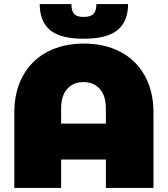

<svg xmlns="http://www.w3.org/2000/svg" viewBox="-20 -932 832 952"><path d="M741 -373V0H505V-141H283V0H51V-373Q51 -480 94.5 -557.5Q138 -635 216 -675.5Q294 -716 396 -716Q498 -716 576 -675.5Q654 -635 697.5 -557.5Q741 -480 741 -373ZM505 -319V-393Q505 -458 474.5 -491.5Q444 -525 394 -525Q344 -525 313.5 -491.5Q283 -458 283 -393V-319ZM177 -912H334Q334 -878 347.5 -863Q361 -848 395 -848Q429 -848 443.5 -863Q458 -878 458 -912H615Q615 -826 563 -783Q511 -740 395 -740Q279 -740 228 -783Q177 -826 177 -912Z"/></svg>

Font: Montserrat Alternates Black
Style: Regular
Weight: 900
Designer: Julieta Ulanovsky
Foundry: Julieta Ulanovsky
Version: Version 7.200